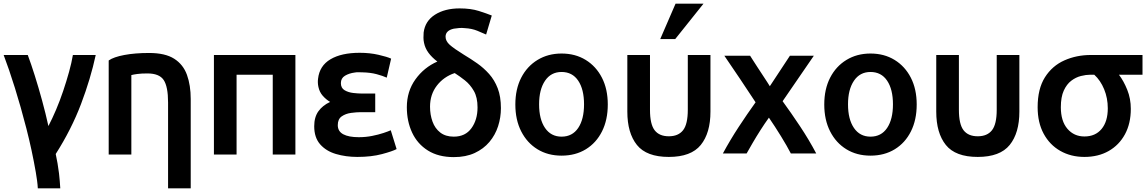

<svg xmlns="http://www.w3.org/2000/svg" viewBox="-22 -834 6277 1051"><path d="M243 -144Q228 -212 208.5 -283.5Q189 -355 168.5 -420Q148 -485 130 -533H-2Q27 -457 59.5 -353Q92 -249 122.5 -130.5Q153 -12 174 109Q178 133 181 155Q184 177 185 197H308Q307 176 305 155.5Q303 135 301 115Q297 84 293 60.5Q289 37 283 9Q369 -126 421.5 -264.5Q474 -403 502 -533H377Q370 -491 356 -440.5Q342 -390 324 -336.5Q306 -283 285 -233.5Q264 -184 243 -144Z M573 12H697V-423Q708 -426 729.5 -429Q751 -432 785 -432Q850 -432 874 -396Q898 -360 898 -273V197H1022V-292Q1022 -367 1001.5 -424Q981 -481 931.5 -512.5Q882 -544 794 -544Q717 -544 658.5 -533Q600 -522 573 -503Z M1595 -533H1149V12H1273V-425H1471V12H1595Z M1942 -83Q1887 -83 1857 -99Q1827 -115 1827 -149Q1827 -182 1848.5 -197Q1870 -212 1900 -216Q1930 -220 1953 -220H2032V-322H1957Q1939 -322 1912 -325Q1885 -328 1864.5 -340Q1844 -352 1844 -379Q1844 -406 1866.5 -419.5Q1889 -433 1920 -437Q1930 -439 1940.5 -438.5Q1951 -438 1962 -438Q2006 -437 2039.5 -428Q2073 -419 2095 -409L2119 -513Q2098 -523 2050 -534Q2002 -545 1947 -545Q1847 -545 1787 -509.5Q1727 -474 1719 -403Q1716 -381 1721 -358Q1727 -330 1744.5 -310Q1762 -290 1785 -276Q1744 -257 1721 -225Q1698 -193 1698 -143Q1698 -81 1730.5 -44Q1763 -7 1817 9Q1871 25 1934 25Q2011 25 2069 9.5Q2127 -6 2149 -18L2117 -121Q2104 -115 2077 -106Q2050 -97 2015 -90Q1980 -83 1942 -83Z M2467 -434Q2494 -417 2523 -394Q2552 -371 2572 -336Q2592 -301 2592 -246Q2592 -178 2558.5 -132Q2525 -86 2462 -86Q2417 -86 2388 -108.5Q2359 -131 2345.5 -168.5Q2332 -206 2332 -250Q2332 -317 2369.5 -365.5Q2407 -414 2467 -434ZM2372 -497Q2299 -465 2252 -399.5Q2205 -334 2205 -247Q2205 -170 2234 -108Q2263 -46 2320.5 -10Q2378 26 2462 26Q2528 26 2576.5 3.5Q2625 -19 2657 -57Q2689 -95 2704.5 -143Q2720 -191 2720 -242Q2720 -305 2702.5 -350.5Q2685 -396 2655.5 -429Q2626 -462 2590.5 -487Q2555 -512 2518 -534Q2463 -568 2440 -588.5Q2417 -609 2417 -633Q2417 -667 2462 -677Q2475 -679 2490.5 -680.5Q2506 -682 2522 -680Q2561 -678 2591 -665.5Q2621 -653 2639 -645L2670 -749Q2643 -760 2599 -774Q2555 -788 2494 -788Q2413 -788 2359 -753.5Q2305 -719 2297 -656Q2296 -641 2296 -627.5Q2296 -614 2299 -600Q2305 -570 2323.5 -545Q2342 -520 2372 -497Z M3305 -262Q3305 -346 3273 -408.5Q3241 -471 3184 -506Q3127 -541 3052 -541Q2978 -541 2920.5 -506Q2863 -471 2831 -408.5Q2799 -346 2799 -262Q2799 -178 2831 -115Q2863 -52 2920 -17Q2977 18 3052 18Q3128 18 3185 -17Q3242 -52 3273.5 -115Q3305 -178 3305 -262ZM3175 -263Q3175 -181 3143 -133.5Q3111 -86 3052 -86Q2994 -86 2961.5 -133.5Q2929 -181 2929 -263Q2929 -344 2961.5 -392Q2994 -440 3052 -440Q3111 -440 3143 -392.5Q3175 -345 3175 -263Z M3639 25Q3761 25 3814 -40.5Q3867 -106 3867 -223V-533H3743V-233Q3743 -154 3717 -121Q3691 -88 3639 -88Q3587 -88 3561.5 -121Q3536 -154 3536 -233V-533H3412V-223Q3412 -106 3464.5 -40.5Q3517 25 3639 25ZM3674 -620 3829 -814H3676L3592 -620Z M4187 -190Q4220 -142 4253.5 -87.5Q4287 -33 4307 6H4446Q4407 -68 4357.5 -142.5Q4308 -217 4262 -280L4433 -529H4302L4192 -362Q4189 -367 4178.5 -383.5Q4168 -400 4153 -422.5Q4138 -445 4123.5 -467.5Q4109 -490 4098 -507Q4087 -524 4084 -529H3943Q4030 -402 4114 -274Q4068 -210 4021.5 -139Q3975 -68 3935 6H4065Q4079 -19 4098.5 -52.5Q4118 -86 4141 -122Q4164 -158 4187 -190Z M4996 -262Q4996 -346 4964 -408.5Q4932 -471 4875 -506Q4818 -541 4743 -541Q4669 -541 4611.5 -506Q4554 -471 4522 -408.5Q4490 -346 4490 -262Q4490 -178 4522 -115Q4554 -52 4611 -17Q4668 18 4743 18Q4819 18 4876 -17Q4933 -52 4964.5 -115Q4996 -178 4996 -262ZM4866 -263Q4866 -181 4834 -133.5Q4802 -86 4743 -86Q4685 -86 4652.5 -133.5Q4620 -181 4620 -263Q4620 -344 4652.5 -392Q4685 -440 4743 -440Q4802 -440 4834 -392.5Q4866 -345 4866 -263Z M5330 25Q5452 25 5505 -40.5Q5558 -106 5558 -223V-533H5434V-233Q5434 -154 5408 -121Q5382 -88 5330 -88Q5278 -88 5252.5 -121Q5227 -154 5227 -233V-533H5103V-223Q5103 -106 5155.5 -40.5Q5208 25 5330 25Z M6168 -238Q6168 -294 6148.5 -342.5Q6129 -391 6103 -425H6232V-533H5949Q5871 -533 5804.5 -503.5Q5738 -474 5698 -411Q5658 -348 5658 -247Q5658 -163 5691 -102Q5724 -41 5782 -8Q5840 25 5914 25Q5990 25 6047 -7.5Q6104 -40 6136 -99Q6168 -158 6168 -238ZM6042 -241Q6042 -169 6008 -128Q5974 -87 5914 -87Q5857 -87 5821 -129Q5785 -171 5785 -247Q5785 -303 5801 -338Q5817 -373 5842 -392Q5867 -411 5895 -418Q5923 -425 5946 -425H5968Q6002 -394 6022 -345.5Q6042 -297 6042 -241Z"/></svg>

Font: Repo DemiBold
Style: Regular
Weight: 600
Designer: Stefan Peev
Foundry: Context Ltd
Version: Version 1.502